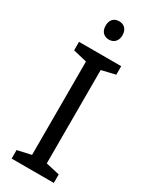

<svg xmlns="http://www.w3.org/2000/svg" viewBox="-233 -966 806 1017"><g transform="rotate(30 169.5 -457.5)"><path d="M171 -915C142 -915 119 -898 119 -859C119 -821 142 -803 171 -803C198 -803 222 -821 222 -859C222 -898 198 -915 171 -915ZM298 0V-52L214 -71V-642L298 -662V-714H40V-662L124 -642V-71L40 -52V0Z"/></g></svg>

Font: Noto Sans Cypriot
Style: Regular
Weight: 400
Designer: Monotype Design Team
Foundry: Monotype Imaging Inc.
Version: Version 2.002